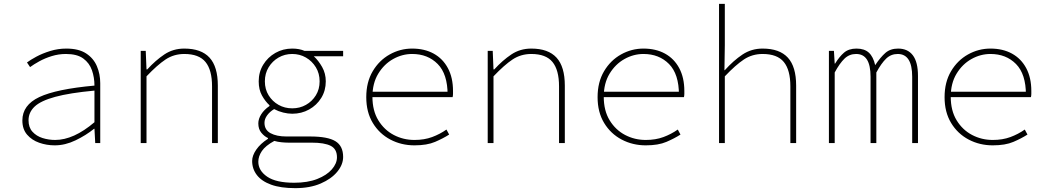

<svg xmlns="http://www.w3.org/2000/svg" viewBox="-20 -742 5440 996"><path d="M264 12Q222 12 183.5 -1.5Q145 -15 120.5 -43.5Q96 -72 96 -117Q96 -197 184 -238.5Q272 -280 470 -298Q470 -340 457 -377.5Q444 -415 412 -438.5Q380 -462 322 -462Q284 -462 248.5 -451Q213 -440 184 -424Q155 -408 136 -394L120 -418Q137 -431 168.5 -448Q200 -465 240.5 -477.5Q281 -490 324 -490Q388 -490 426.5 -465Q465 -440 482.5 -399Q500 -358 500 -310V0H474L470 -74H468Q426 -40 372 -14Q318 12 264 12ZM266 -16Q314 -16 365 -39Q416 -62 470 -108V-272Q341 -260 266 -239.5Q191 -219 159.5 -189Q128 -159 128 -118Q128 -81 148.5 -58.5Q169 -36 200.5 -26Q232 -16 266 -16Z M710 0V-478H736L740 -382H744Q787 -429 832.5 -459.5Q878 -490 936 -490Q1024 -490 1067 -443Q1110 -396 1110 -298V0H1080V-294Q1080 -379 1046 -420.5Q1012 -462 936 -462Q882 -462 839 -433.5Q796 -405 740 -346V0Z M1512 234Q1436 234 1386.5 216Q1337 198 1312.5 166Q1288 134 1288 93Q1288 65 1309.5 34Q1331 3 1370 -22V-26Q1352 -34 1336 -53Q1320 -72 1320 -102Q1320 -125 1335 -149Q1350 -173 1378 -192V-196Q1356 -216 1339 -246.5Q1322 -277 1322 -320Q1322 -368 1345.5 -406.5Q1369 -445 1408.5 -467.5Q1448 -490 1496 -490Q1533 -490 1560 -478H1760V-450H1608Q1632 -428 1651 -394.5Q1670 -361 1670 -320Q1670 -272 1646.5 -234Q1623 -196 1583.5 -174Q1544 -152 1496 -152Q1474 -152 1449.5 -158Q1425 -164 1402 -176Q1380 -163 1366 -144Q1352 -125 1352 -105Q1352 -68 1383.5 -51Q1415 -34 1466 -34H1589Q1680 -34 1720 -9.5Q1760 15 1760 72Q1760 112 1729.5 149Q1699 186 1643.5 210Q1588 234 1512 234ZM1496 -180Q1535 -180 1567 -198Q1599 -216 1618.5 -247.5Q1638 -279 1638 -320Q1638 -361 1618.5 -393Q1599 -425 1567 -443.5Q1535 -462 1496 -462Q1457 -462 1425 -443.5Q1393 -425 1373.5 -393Q1354 -361 1354 -320Q1354 -279 1373.5 -247.5Q1393 -216 1425 -198Q1457 -180 1496 -180ZM1506 206Q1576 206 1625.5 186.5Q1675 167 1701.5 136.5Q1728 106 1728 74Q1728 31 1695.5 14.5Q1663 -2 1597 -2H1476Q1460 -2 1440 -4Q1420 -6 1403 -11Q1357 14 1338.5 41.5Q1320 69 1320 97Q1320 143 1366 174.5Q1412 206 1506 206Z M2130 12Q2062 12 2005 -18Q1948 -48 1914 -104Q1880 -160 1880 -238Q1880 -316 1913.5 -372.5Q1947 -429 2001.5 -459.5Q2056 -490 2118 -490Q2182 -490 2229.5 -464Q2277 -438 2303.5 -388.5Q2330 -339 2330 -270Q2330 -263 2330 -255Q2330 -247 2328 -238H1890V-266H2320L2302 -250Q2302 -358 2250.5 -410Q2199 -462 2118 -462Q2066 -462 2019 -435.5Q1972 -409 1942 -359.5Q1912 -310 1912 -240Q1912 -168 1942.5 -118Q1973 -68 2022.5 -42Q2072 -16 2130 -16Q2181 -16 2221.5 -31Q2262 -46 2296 -70L2310 -44Q2279 -24 2237 -6Q2195 12 2130 12Z M2510 0V-478H2536L2540 -382H2544Q2587 -429 2632.5 -459.5Q2678 -490 2736 -490Q2824 -490 2867 -443Q2910 -396 2910 -298V0H2880V-294Q2880 -379 2846 -420.5Q2812 -462 2736 -462Q2682 -462 2639 -433.5Q2596 -405 2540 -346V0Z M3330 12Q3262 12 3205 -18Q3148 -48 3114 -104Q3080 -160 3080 -238Q3080 -316 3113.5 -372.5Q3147 -429 3201.5 -459.5Q3256 -490 3318 -490Q3382 -490 3429.5 -464Q3477 -438 3503.5 -388.5Q3530 -339 3530 -270Q3530 -263 3530 -255Q3530 -247 3528 -238H3090V-266H3520L3502 -250Q3502 -358 3450.5 -410Q3399 -462 3318 -462Q3266 -462 3219 -435.5Q3172 -409 3142 -359.5Q3112 -310 3112 -240Q3112 -168 3142.5 -118Q3173 -68 3222.5 -42Q3272 -16 3330 -16Q3381 -16 3421.5 -31Q3462 -46 3496 -70L3510 -44Q3479 -24 3437 -6Q3395 12 3330 12Z M3710 0V-722H3740V-508L3738 -378H3740Q3785 -428 3831.5 -459Q3878 -490 3936 -490Q4024 -490 4067 -443Q4110 -396 4110 -298V0H4080V-294Q4080 -379 4046 -420.5Q4012 -462 3936 -462Q3882 -462 3839 -433.5Q3796 -405 3740 -346V0Z M4280 0V-478H4306L4310 -412H4312Q4334 -448 4358.5 -469Q4383 -490 4423 -490Q4464 -490 4487 -469Q4510 -448 4520 -404Q4548 -446 4573.5 -468Q4599 -490 4639 -490Q4689 -490 4715.5 -455Q4742 -420 4742 -348V0H4712V-344Q4712 -462 4637 -462Q4602 -462 4577 -438Q4552 -414 4526 -366V0H4496V-344Q4496 -403 4477.5 -432.5Q4459 -462 4421 -462Q4386 -462 4361 -438Q4336 -414 4310 -366V0Z M5130 12Q5062 12 5005 -18Q4948 -48 4914 -104Q4880 -160 4880 -238Q4880 -316 4913.5 -372.5Q4947 -429 5001.5 -459.5Q5056 -490 5118 -490Q5182 -490 5229.5 -464Q5277 -438 5303.5 -388.5Q5330 -339 5330 -270Q5330 -263 5330 -255Q5330 -247 5328 -238H4890V-266H5320L5302 -250Q5302 -358 5250.5 -410Q5199 -462 5118 -462Q5066 -462 5019 -435.5Q4972 -409 4942 -359.5Q4912 -310 4912 -240Q4912 -168 4942.5 -118Q4973 -68 5022.5 -42Q5072 -16 5130 -16Q5181 -16 5221.5 -31Q5262 -46 5296 -70L5310 -44Q5279 -24 5237 -6Q5195 12 5130 12Z"/></svg>

Font: Source Code Pro ExtraLight ExtraLight
Style: Regular
Weight: 250
Monospace: yes
Version: Version 1.018;hotconv 1.0.116;makeotfexe 2.5.65601